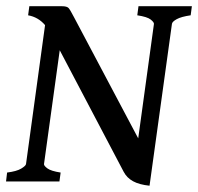

<svg xmlns="http://www.w3.org/2000/svg" viewBox="-20 -586 640 620"><path d="M599.6 -565.9 595.7 -536.6Q565.4 -532.2 550.8 -524.2Q536.1 -516.1 535.2 -508.8L462.9 13.7Q429.7 10.3 409.7 -0.7Q389.6 -11.7 379.4 -31.2L172.9 -423.8L122.1 -56.2Q121.6 -50.8 133.1 -42.2Q144.5 -33.7 175.8 -28.8L171.9 0H-0.5L2.9 -28.8Q33.7 -32.7 48.3 -41.5Q63 -50.3 64 -56.2L125.5 -504.9Q103.5 -530.8 70.8 -536.6L74.7 -565.9H180.2Q195.8 -565.9 201.2 -560.3Q206.5 -554.7 218.8 -530.8L426.3 -139.2L477.1 -508.8Q477.5 -514.2 466.6 -522.9Q455.6 -531.7 423.3 -536.6L427.2 -565.9Z"/></svg>

Font: Dai Banna SIL Medium
Style: Italic
Weight: 500
Italic angle: -11°
Designer: Victor Gaultney
Foundry: SIL International
Version: Version 4.000